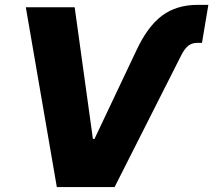

<svg xmlns="http://www.w3.org/2000/svg" viewBox="-20 -757 863 777"><path d="M531.2 -551.3Q576.7 -649.4 635.5 -693.4Q694.3 -737.3 779.3 -737.3H823.2L797.4 -583.5H778.3Q755.9 -583.5 740.7 -570.8Q725.6 -558.1 712.4 -531.2L443.8 0H210L84.5 -727.5H282.2L356 -194.8H362.3Z"/></svg>

Font: Inter Tight ExtraBold
Style: Italic
Weight: 800
Italic angle: -9.39999°
Designer: Rasmus Andersson
Foundry: rsms
Version: Version 3.004